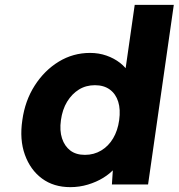

<svg xmlns="http://www.w3.org/2000/svg" viewBox="-20 -760 736 791"><path d="M270 11Q201 11 153 -24.5Q105 -60 82.5 -122.5Q60 -185 72 -265Q83 -345 123 -407.5Q163 -470 222 -506Q281 -542 351 -542Q387 -542 418.5 -531Q450 -520 474.5 -501Q499 -482 512.5 -457.5Q526 -433 525 -407L486 -398L535 -740H696L590 0H441L449 -121L481 -116Q474 -91 454 -68Q434 -45 405.5 -27.5Q377 -10 342 0.5Q307 11 270 11ZM330 -122Q367 -122 397 -140Q427 -158 446 -190Q465 -222 471 -265Q477 -309 467 -341Q457 -373 432.5 -391Q408 -409 371 -409Q334 -409 305 -391Q276 -373 256.5 -341Q237 -309 231 -265Q225 -222 235.5 -190Q246 -158 269.5 -140Q293 -122 330 -122Z"/></svg>

Font: Lexend
Style: Bold Italic
Weight: 700
Italic angle: -8.13011°
Designer: Bonnie Shaver-Troup, Thomas Jockin
Foundry: Lexend
Version: Version 1.007